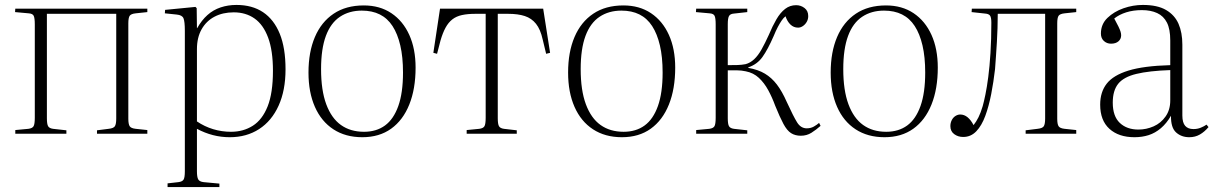

<svg xmlns="http://www.w3.org/2000/svg" viewBox="-20 -542 4917 778"><path d="M42 0V-15L95 -20Q111 -22 116 -30.5Q121 -39 121 -65V-443Q121 -469 116.5 -478Q112 -487 96 -488L41 -493L42 -507H577V-493L530 -488Q511 -486 505.5 -478Q500 -470 500 -447V-61Q500 -39 505.5 -30.5Q511 -22 530 -20L577 -15V0H373V-14L420 -20Q440 -22 445.5 -30.5Q451 -39 451 -62V-486H170V-63Q170 -39 175 -30.5Q180 -22 195 -20L249 -14V0Z M659 216V201L703 196Q719 194 724 185.5Q729 177 729 152V-417Q729 -455 723.5 -468Q718 -481 696 -483L648 -488L649 -502L772 -514L777 -509L778 -428H779Q797 -460 820.5 -481Q844 -502 874 -512Q904 -522 938 -522Q1002 -522 1046 -492.5Q1090 -463 1113.5 -405.5Q1137 -348 1137 -261Q1137 -176 1109 -114Q1081 -52 1030 -19Q979 14 911 14Q876 14 843 5.5Q810 -3 778 -20V152Q778 175 783 184.5Q788 194 805 196L869 202V216ZM916 -8Q966 -8 1004.5 -32.5Q1043 -57 1064.5 -111Q1086 -165 1086 -255Q1086 -337 1066.5 -389.5Q1047 -442 1011.5 -467Q976 -492 927 -492Q883 -492 849.5 -474.5Q816 -457 797 -423.5Q778 -390 778 -343V-50Q809 -29 844 -18.5Q879 -8 916 -8Z M1448 14Q1380 14 1331 -18Q1282 -50 1256 -109Q1230 -168 1230 -248Q1230 -331 1256 -392Q1282 -453 1332 -486.5Q1382 -520 1454 -520Q1519 -520 1566 -488.5Q1613 -457 1638.5 -400.5Q1664 -344 1664 -268Q1664 -182 1638.5 -118.5Q1613 -55 1565 -20.5Q1517 14 1448 14ZM1455 -8Q1505 -8 1540 -33.5Q1575 -59 1594 -112.5Q1613 -166 1613 -248Q1613 -311 1602 -358Q1591 -405 1570.5 -436.5Q1550 -468 1519 -483.5Q1488 -499 1446 -499Q1395 -499 1357.5 -474Q1320 -449 1300.5 -396.5Q1281 -344 1281 -262Q1281 -176 1302 -119.5Q1323 -63 1361.5 -35.5Q1400 -8 1455 -8Z M1871 0V-15L1922 -20Q1938 -22 1943 -30.5Q1948 -39 1948 -65V-486H1906Q1875 -486 1852 -481Q1829 -476 1813 -463.5Q1797 -451 1785.5 -430Q1774 -409 1765 -378L1751 -324L1736 -328L1763 -507H2181L2209 -328L2193 -324L2179 -382Q2170 -423 2152 -445.5Q2134 -468 2106.5 -477Q2079 -486 2039 -486H1997V-63Q1997 -39 2002 -30.5Q2007 -22 2022 -20L2074 -14V0Z M2500 14Q2432 14 2383 -18Q2334 -50 2308 -109Q2282 -168 2282 -248Q2282 -331 2308 -392Q2334 -453 2384 -486.5Q2434 -520 2506 -520Q2571 -520 2618 -488.5Q2665 -457 2690.5 -400.5Q2716 -344 2716 -268Q2716 -182 2690.5 -118.5Q2665 -55 2617 -20.5Q2569 14 2500 14ZM2507 -8Q2557 -8 2592 -33.5Q2627 -59 2646 -112.5Q2665 -166 2665 -248Q2665 -311 2654 -358Q2643 -405 2622.5 -436.5Q2602 -468 2571 -483.5Q2540 -499 2498 -499Q2447 -499 2409.5 -474Q2372 -449 2352.5 -396.5Q2333 -344 2333 -262Q2333 -176 2354 -119.5Q2375 -63 2413.5 -35.5Q2452 -8 2507 -8Z M3225 8Q3202 8 3185.5 -2.5Q3169 -13 3154.5 -40Q3140 -67 3121 -114Q3109 -147 3093 -176.5Q3077 -206 3055 -226.5Q3033 -247 3002 -253Q2984 -257 2966.5 -257Q2949 -257 2929 -257V-63Q2929 -39 2934 -30.5Q2939 -22 2954 -20L3008 -14V0H2801V-15L2854 -20Q2870 -22 2875 -30.5Q2880 -39 2880 -65V-443Q2880 -469 2875.5 -478Q2871 -487 2855 -488L2800 -493L2801 -507H3008V-493L2954 -487Q2939 -486 2934 -477Q2929 -468 2929 -444V-278Q2953 -278 2969 -278.5Q2985 -279 3001 -282Q3020 -287 3036 -302Q3052 -317 3066 -342Q3080 -367 3095 -400Q3110 -436 3126 -463.5Q3142 -491 3161.5 -506Q3181 -521 3206 -521Q3225 -521 3240 -509.5Q3255 -498 3255 -477Q3255 -464 3249 -453.5Q3243 -443 3233.5 -436.5Q3224 -430 3214 -430Q3196 -430 3183 -442.5Q3170 -455 3163 -476Q3155 -470 3147.5 -459Q3140 -448 3132 -433Q3124 -418 3115 -396Q3091 -341 3069.5 -311Q3048 -281 3012 -269V-267Q3052 -260 3079.5 -243.5Q3107 -227 3128 -199.5Q3149 -172 3168 -129Q3195 -70 3210 -46Q3225 -22 3249 -22Q3265 -22 3277.5 -29Q3290 -36 3299 -44L3305 -32Q3287 -16 3268 -4Q3249 8 3225 8Z M3564 14Q3496 14 3447 -18Q3398 -50 3372 -109Q3346 -168 3346 -248Q3346 -331 3372 -392Q3398 -453 3448 -486.5Q3498 -520 3570 -520Q3635 -520 3682 -488.5Q3729 -457 3754.5 -400.5Q3780 -344 3780 -268Q3780 -182 3754.5 -118.5Q3729 -55 3681 -20.5Q3633 14 3564 14ZM3571 -8Q3621 -8 3656 -33.5Q3691 -59 3710 -112.5Q3729 -166 3729 -248Q3729 -311 3718 -358Q3707 -405 3686.5 -436.5Q3666 -468 3635 -483.5Q3604 -499 3562 -499Q3511 -499 3473.5 -474Q3436 -449 3416.5 -396.5Q3397 -344 3397 -262Q3397 -176 3418 -119.5Q3439 -63 3477.5 -35.5Q3516 -8 3571 -8Z M3883 13Q3862 13 3846.5 1.5Q3831 -10 3831 -31Q3831 -44 3836.5 -55Q3842 -66 3851.5 -72Q3861 -78 3871 -78Q3887 -78 3900.5 -67Q3914 -56 3925 -35Q3936 -49 3945 -67Q3954 -85 3962 -112Q3967 -130 3973 -159Q3979 -188 3984.5 -230Q3990 -272 3993.5 -327Q3997 -382 3997 -450Q3997 -472 3991.5 -479Q3986 -486 3972 -487L3917 -493L3918 -507H4341V-493L4294 -488Q4275 -486 4269.5 -478Q4264 -470 4264 -447V-61Q4264 -39 4269.5 -30.5Q4275 -22 4294 -20L4341 -15V0H4136V-14L4184 -20Q4204 -22 4209.5 -30.5Q4215 -39 4215 -62V-486H4023Q4023 -456 4022 -427.5Q4021 -399 4019.5 -372Q4018 -345 4016 -318Q4014 -291 4012 -262Q4006 -210 3996.5 -161Q3987 -112 3972.5 -72.5Q3958 -33 3936 -10Q3914 13 3883 13Z M4577 14Q4513 14 4475.5 -20Q4438 -54 4438 -118Q4438 -169 4464.5 -203Q4491 -237 4552.5 -256Q4614 -275 4722 -278V-378Q4722 -424 4708.5 -450.5Q4695 -477 4669 -489Q4643 -501 4607 -501Q4572 -501 4543.5 -492Q4515 -483 4495 -467Q4506 -447 4512 -434.5Q4518 -422 4520.5 -414Q4523 -406 4523 -399Q4523 -384 4512 -374.5Q4501 -365 4482 -365Q4465 -365 4453 -376Q4441 -387 4441 -406Q4441 -444 4467.5 -469.5Q4494 -495 4532.5 -508.5Q4571 -522 4611 -522Q4670 -522 4705 -501.5Q4740 -481 4755.5 -445.5Q4771 -410 4771 -361V-74Q4771 -45 4782.5 -32Q4794 -19 4816 -19Q4832 -19 4845.5 -24.5Q4859 -30 4869 -37L4877 -27Q4861 -8 4842 3Q4823 14 4799 14Q4767 14 4745.5 -5.5Q4724 -25 4725 -73Q4707 -42 4684 -22.5Q4661 -3 4634.5 5.5Q4608 14 4577 14ZM4593 -17Q4625 -17 4654.5 -30Q4684 -43 4703 -70Q4722 -97 4722 -135V-258Q4636 -255 4584.5 -242.5Q4533 -230 4511 -202.5Q4489 -175 4489 -126Q4489 -71 4517.5 -44Q4546 -17 4593 -17Z"/></svg>

Font: Literata 60pt ExtraLight
Style: Regular
Weight: 250
Designer: Latin by Veronika Burian and Jose Scaglione. Greek by Irene Vlachou. Cyrillic by Vera Evstafieva.
Foundry: TypeTogether
Version: Version 3.103;gftools[0.9.29]